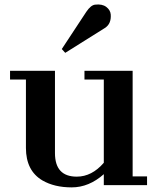

<svg xmlns="http://www.w3.org/2000/svg" viewBox="-20 -809 707 839"><path d="M433.6 -47.9Q368.7 9.8 293.2 9.8Q217.8 9.8 165.5 -20.5Q93.3 -63 93.3 -162.6V-461.4H23.9V-499.5H220.2V-140.1Q220.2 -37.1 315.4 -37.1Q381.3 -37.1 433.6 -97.7V-461.4H349.1V-499.5H559.6V-38.1H622.6V0H433.6ZM250 -594.7 357.4 -757.8Q376.5 -786.1 395 -788.6Q426.3 -792.5 444.3 -778.8Q462.4 -765.1 463.9 -745.6Q466.8 -704.6 438 -686.5L265.1 -578.1Z"/></svg>

Font: Cantata One
Style: Regular
Weight: 400
Designer: Joana Maria Correia da Silva
Foundry: Joana Maria Correia da Silva
Version: Version 1.002